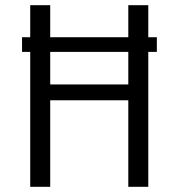

<svg xmlns="http://www.w3.org/2000/svg" viewBox="-20 -720 690 740"><path d="M96.5 0V-520H65V-576.5H96.5V-700H173.5V-576.5H474.5V-700H551.5V-576.5H584.5V-520H551.5V0H474.5V-333.5H173.5V0ZM173.5 -394.5H474.5V-520H173.5Z"/></svg>

Font: Trispace Light
Style: Regular
Weight: 300
Designer: Tyler Finck
Foundry: Etcetera Type Company
Version: Version 1.210; ttfautohint (v1.8.3)